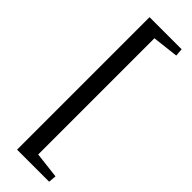

<svg xmlns="http://www.w3.org/2000/svg" viewBox="-244 -612 725 725"><g transform="rotate(45 119.0 -249.0)"><path d="M50.8 105V-602.5H120.1V105ZM50.8 105 57.6 54.2 224.6 73.7 222.2 105ZM57.6 -551.8 50.8 -602.5H222.2L224.6 -571.3Z"/></g></svg>

Font: Markazi Text
Style: Regular
Weight: 400
Designer: Borna Izadpanah (Arabic designer), Fiona Ross (Arabic design director) and Florian Runge (Latin designer)
Foundry: Borna Izadpanah and Florian Runge
Version: Version 1.000